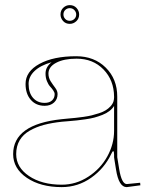

<svg xmlns="http://www.w3.org/2000/svg" viewBox="-20 -748 595 770"><path d="M234.4 -689.9Q234.4 -679.7 241.5 -672.1Q248.5 -664.6 259.8 -664.6Q270 -664.6 277.8 -671.6Q285.6 -678.7 285.6 -689.9Q285.6 -699.7 278.3 -707.5Q271 -715.3 259.8 -715.3Q249.5 -715.3 241.9 -708.3Q234.4 -701.2 234.4 -689.9ZM222.7 -689.9Q222.7 -706.5 233.9 -717Q245.1 -727.5 259.8 -727.5Q276.4 -727.5 286.9 -716.1Q297.4 -704.6 297.4 -689.9Q297.4 -673.3 285.9 -662.8Q274.4 -652.3 259.8 -652.3Q243.2 -652.3 232.9 -663.8Q222.7 -675.3 222.7 -689.9ZM187 -498.5Q142.1 -485.8 118.4 -463.1Q94.7 -440.4 94.7 -411.6Q94.7 -376 112.3 -355.7Q129.9 -335.4 159.2 -335.4Q178.2 -335.4 188.7 -345.2Q199.2 -355 199.2 -370.6Q199.2 -377 193.6 -385.3Q188 -393.6 180.9 -401.1Q173.8 -408.7 168.2 -422.6Q162.6 -436.5 162.6 -453.1Q162.6 -479.5 187 -498.5ZM285.6 -522.5Q357.9 -522.5 404.1 -476.8Q450.2 -431.2 450.2 -360.4V-117.7L458 -69.8Q467.8 -10.3 488.3 -9.8L542 -15.1L543 -4.9L488.3 2.4H487.8Q456.5 2.4 445.3 -67.9Q444.3 -73.2 442.4 -85.9Q440.4 -98.6 439 -106.9Q437.5 -115.2 437.5 -117.2V-127.9Q437.5 -141.6 434.1 -141.6Q430.7 -141.6 426.3 -130.9Q398.9 -72.8 345.7 -35.2Q292.5 2.4 227.5 2.4Q142.6 2.4 87.6 -34.9Q32.7 -72.3 32.7 -129.9Q32.7 -249.5 227.1 -270Q232.9 -270.5 252.4 -272.5Q272 -274.4 283.4 -275.4Q294.9 -276.4 314.9 -279.3Q335 -282.2 347.9 -285.4Q360.8 -288.6 377.2 -293.9Q393.6 -299.3 403.8 -305.7Q414.1 -312 422.9 -321.3Q431.6 -330.6 435.1 -341.3Q437.5 -350.1 437.5 -357.4V-360.4Q437 -426.3 395 -469.5Q353 -512.7 287.1 -512.7Q236.3 -512.7 205.3 -496.3Q174.3 -480 174.3 -453.1Q174.3 -436 183.3 -421.9Q192.4 -407.7 201.7 -395.5Q210.9 -383.3 210.9 -370.6Q210.9 -349.6 196.5 -336.7Q182.1 -323.7 159.2 -323.7Q124.5 -323.7 103.5 -347.7Q82.5 -371.6 82.5 -411.6Q82.5 -461.4 138.4 -491.9Q194.3 -522.5 285.6 -522.5ZM437.5 -323.2Q430.7 -312 418.7 -302.7Q406.7 -293.5 390.4 -287.1Q374 -280.8 358.9 -276.6Q343.8 -272.5 322.5 -269.5Q301.3 -266.6 288.3 -265.1Q275.4 -263.7 254.6 -262Q233.9 -260.3 228 -259.8Q187.5 -255.4 156.2 -247.1Q125 -238.8 98.9 -223.9Q72.8 -209 58.8 -185.3Q44.9 -161.6 44.9 -129.9Q44.9 -76.7 96.4 -42Q147.9 -7.3 227.5 -7.3Q284.7 -7.3 333.7 -39.1Q382.8 -70.8 410.2 -120.4Q437.5 -169.9 437.5 -222.7Z"/></svg>

Font: ZnikomitNo24
Style: Thin
Weight: 300
Designer: gluk
Foundry: gluk
Version: Version 0.55